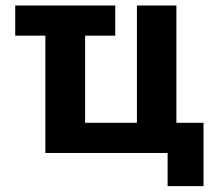

<svg xmlns="http://www.w3.org/2000/svg" viewBox="-20 -543 769 684"><path d="M390.6 -523.4V-416H283.2V-105.5H467.8V-523.4H608.4V-105.5H705.1V120.1H577.1V2H141.6V-416H34.2V-523.4Z"/></svg>

Font: Gen Shin Gothic Bold
Style: Bold
Weight: 700
Designer: [Source Han Sans]
Ryoko NISHIZUKA  (kana & ideographs); Paul D. Hunt (Latin, Greek & Cyrillic); Wenlong ZHANG  (bopomofo
Version: Version 1.002.20150607